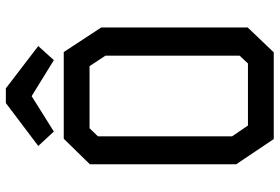

<svg xmlns="http://www.w3.org/2000/svg" viewBox="-166 -766 933 640"><g transform="rotate(-90 300.0 -446.5)"><path d="M157 -700H446L528 -575V-87L445 0H156L72 -125V-613ZM165 -139 201 -86H408L434 -114V-561L399 -614H192L165 -586ZM325 -893H276L133 -785L181 -733L299 -807L419 -733L466 -785Z"/></g></svg>

Font: Kode Mono Medium
Style: Regular
Weight: 500
Monospace: yes
Designer: Isa Ozler
Foundry: Kadena LLC
Version: Version 1.206;gftools[0.9.28]